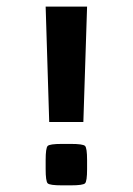

<svg xmlns="http://www.w3.org/2000/svg" viewBox="-20 -557 399 577"><path d="M192.9 -124.5Q229.5 -124.5 235.6 -118.4Q241.7 -112.3 241.7 -75.7V-48.8Q241.7 -12.2 235.6 -6.1Q229.5 0 192.9 0H166Q129.4 0 123.3 -6.1Q117.2 -12.2 117.2 -48.8V-75.7Q117.2 -112.3 123.3 -118.4Q129.4 -124.5 166 -124.5ZM241.7 -537.1 230.5 -190.4H127.9L117.2 -537.1Z"/></svg>

Font: Squarish Sans CT
Style: RegularSC
Weight: 400
Version: Version 0.9